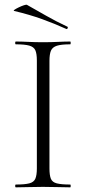

<svg xmlns="http://www.w3.org/2000/svg" viewBox="-20 -803 370 823"><path d="M192 -81Q192 -52 198 -37Q204 -22 223.5 -17Q243 -12 281 -12Q283 -12 283 -6Q283 0 281 0Q257 0 228 -1Q199 -2 164 -2Q131 -2 101.5 -1Q72 0 48 0Q45 0 45 -6Q45 -12 48 -12Q86 -12 105.5 -17Q125 -22 131.5 -37Q138 -52 138 -81V-544Q138 -573 131.5 -587.5Q125 -602 105.5 -607.5Q86 -613 48 -613Q45 -613 45 -619Q45 -625 48 -625Q72 -625 101.5 -623.5Q131 -622 164 -622Q199 -622 228.5 -623.5Q258 -625 281 -625Q283 -625 283 -619Q283 -613 281 -613Q243 -613 224 -607Q205 -601 198.5 -586Q192 -571 192 -542ZM264 -679Q213 -702 160.5 -721Q108 -740 41 -756Q36 -757 42.5 -761.5Q49 -766 60.5 -771.5Q72 -777 82.5 -780.5Q93 -784 96 -782Q137 -759 178 -735.5Q219 -712 268 -689Q272 -688 270 -682.5Q268 -677 264 -679Z"/></svg>

Font: Cormorant Infant Light
Style: Regular
Weight: 300
Designer: Christian Thalmann (Catharsis Fonts)
Foundry: Catharsis Fonts
Version: Version 4.001